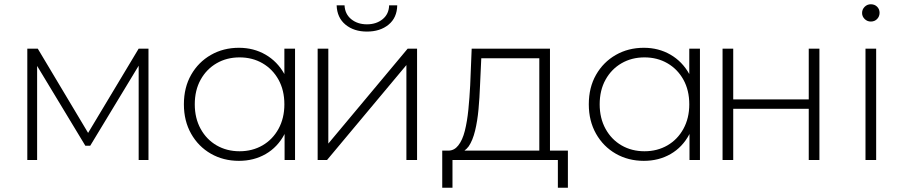

<svg xmlns="http://www.w3.org/2000/svg" viewBox="-20 -750 4234 900"><path d="M108 0V-522H157L393 -127L630 -522H676V0H630V-442L403 -67H380L154 -441V0Z M1100 4Q1027 4 968.5 -29.5Q910 -63 876 -123Q842 -183 842 -261Q842 -340 876 -399.5Q910 -459 968.5 -492.5Q1027 -526 1100 -526Q1169 -526 1224.5 -494Q1280 -462 1313 -403Q1313 -403 1313 -402V-522H1363V0H1314V-123Q1314 -122 1313 -120Q1281 -60 1225.5 -28Q1170 4 1100 4ZM1103 -41Q1163 -41 1210.5 -68.5Q1258 -96 1285.5 -146Q1313 -196 1313 -261Q1313 -327 1285.5 -376.5Q1258 -426 1210.5 -453.5Q1163 -481 1103 -481Q1043 -481 995.5 -453.5Q948 -426 920.5 -376.5Q893 -327 893 -261Q893 -196 920.5 -146Q948 -96 995.5 -68.5Q1043 -41 1103 -41Z M1469 0V-522H1519V-77L1891 -522H1935V0H1885V-445L1513 0ZM1700 -602Q1639 -602 1599.5 -634.5Q1560 -667 1558 -725H1595Q1597 -684 1626.5 -660Q1656 -636 1700 -636Q1744 -636 1773.5 -660Q1803 -684 1804 -725H1842Q1841 -667 1801.5 -634.5Q1762 -602 1700 -602Z M2053 130V-44H2084Q2110 -45 2128 -68Q2148 -93 2159 -137Q2170 -181 2175.5 -236.5Q2181 -292 2184 -350L2191 -522H2558V-44H2642V130H2595V0H2101V130ZM2508 -44V-477H2236L2230 -347Q2228 -292 2223 -237.5Q2218 -183 2207 -137.5Q2196 -92 2177 -64Q2168 -52 2157 -44Z M2998 4Q2925 4 2866.5 -29.5Q2808 -63 2774 -123Q2740 -183 2740 -261Q2740 -340 2774 -399.5Q2808 -459 2866.5 -492.5Q2925 -526 2998 -526Q3067 -526 3122.5 -494Q3178 -462 3211 -403Q3211 -403 3211 -402V-522H3261V0H3212V-123Q3212 -122 3211 -120Q3179 -60 3123.5 -28Q3068 4 2998 4ZM3001 -41Q3061 -41 3108.5 -68.5Q3156 -96 3183.5 -146Q3211 -196 3211 -261Q3211 -327 3183.5 -376.5Q3156 -426 3108.5 -453.5Q3061 -481 3001 -481Q2941 -481 2893.5 -453.5Q2846 -426 2818.5 -376.5Q2791 -327 2791 -261Q2791 -196 2818.5 -146Q2846 -96 2893.5 -68.5Q2941 -41 3001 -41Z M3367 0V-522H3417V-284H3771V-522H3821V0H3771V-240H3417V0Z M4037 0V-522H4087V0ZM4062 -649Q4045 -649 4033 -661Q4021 -673 4021 -689Q4021 -706 4033 -718Q4045 -730 4062 -730Q4080 -730 4091.5 -718.5Q4103 -707 4103 -690Q4103 -673 4091.5 -661Q4080 -649 4062 -649Z"/></svg>

Font: Montserrat Z Light
Style: Regular
Weight: 300
Designer: Julieta Ulanovsky
Foundry: Julieta Ulanovsky
Version: Version 8.000